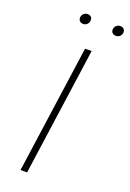

<svg xmlns="http://www.w3.org/2000/svg" viewBox="-161 -906 653 962"><g transform="rotate(20 165.5 -424.5)"><path d="M126 -795Q115 -795 108 -801.5Q101 -808 101 -819Q101 -831 109.5 -840Q118 -849 131 -849Q156 -849 156 -825Q156 -813 147.5 -804Q139 -795 126 -795ZM300 -795Q289 -795 282 -801.5Q275 -808 275 -819Q275 -831 284 -840Q293 -849 306 -849Q317 -849 324 -842.5Q331 -836 331 -825Q331 -813 322.5 -804Q314 -795 300 -795ZM213 -682 117 0H82L178 -682Z"/></g></svg>

Font: Fira Sans UltraLight
Style: Italic
Weight: 200
Italic angle: -8°
Designer: Carrois Corporate & Edenspiekermann AG
Foundry: Carrois Corporate GbR & Edenspiekermann AG
Version: Version 4.203;PS 004.203;hotconv 1.0.88;makeotf.lib2.5.64775